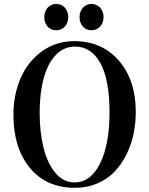

<svg xmlns="http://www.w3.org/2000/svg" viewBox="-20 -919 744 957"><path d="M46.9 -346.2Q46.9 -446.8 83 -529.8Q119.1 -612.8 189.2 -663.3Q259.3 -713.9 350.6 -713.9Q488.3 -713.9 572.5 -616.7Q656.7 -519.5 656.7 -361.8Q656.7 -304.2 645.3 -250Q633.8 -195.8 609.4 -147.2Q585 -98.6 550 -62.3Q515.1 -25.9 464.4 -4.4Q413.6 17.1 353.5 17.1Q210.4 17.1 128.7 -82.5Q46.9 -182.1 46.9 -346.2ZM177.7 -356.9Q177.7 -260.7 196.8 -183.3Q215.8 -106 255.6 -57.9Q295.4 -9.8 350.6 -9.8Q432.6 -9.8 479.2 -105Q525.9 -200.2 525.9 -357.9Q525.9 -522 480.2 -604.5Q434.6 -687 353.5 -687Q325.2 -687 299.6 -675.3Q273.9 -663.6 251.5 -637.7Q229 -611.8 212.9 -574Q196.8 -536.1 187.3 -480.5Q177.7 -424.8 177.7 -356.9ZM200.7 -834Q200.7 -847.7 205.1 -859.6Q209.5 -871.6 217.3 -880.4Q225.1 -889.2 236.1 -894.3Q247.1 -899.4 260.3 -899.4Q273.4 -899.4 284.7 -894.3Q295.9 -889.2 303.7 -880.4Q311.5 -871.6 315.9 -859.6Q320.3 -847.7 320.3 -834Q320.3 -819.8 315.9 -807.9Q311.5 -795.9 303.7 -787.1Q295.9 -778.3 284.7 -773.2Q273.4 -768.1 260.3 -768.1Q233.4 -768.1 217 -786.9Q200.7 -805.7 200.7 -834ZM376.5 -834Q376.5 -847.7 380.9 -859.6Q385.3 -871.6 393.1 -880.4Q400.9 -889.2 411.9 -894.3Q422.9 -899.4 436 -899.4Q449.2 -899.4 460.4 -894.3Q471.7 -889.2 479.5 -880.4Q487.3 -871.6 491.7 -859.6Q496.1 -847.7 496.1 -834Q496.1 -819.8 491.7 -807.9Q487.3 -795.9 479.5 -787.1Q471.7 -778.3 460.4 -773.2Q449.2 -768.1 436 -768.1Q409.2 -768.1 392.8 -786.9Q376.5 -805.7 376.5 -834Z"/></svg>

Font: Vidaloka 
Style: Regular
Weight: 400
Designer: Cyreal (www.cyreal.org)
Foundry: Cyreal (www.cyreal.org)
Version: Version 1.011